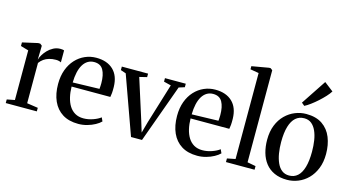

<svg xmlns="http://www.w3.org/2000/svg" viewBox="-88 -1174 2804 1537"><g transform="rotate(15 1314.0 -406.0)"><path d="M19 0V-30L83.5 -42.5V-454L18.5 -472.5V-502.5L145 -531H162.5L179 -518L178.5 -488.5L176.5 -402.5L178.5 -407Q182 -421.5 194.2 -442.2Q206.5 -463 226.2 -483.8Q246 -504.5 272.5 -518.5Q299 -532.5 331 -532.5Q342.5 -532.5 349.5 -531.2Q356.5 -530 361 -528V-428.5Q356 -432 345.2 -435.2Q334.5 -438.5 318 -438.5Q287.5 -438.5 262.5 -431.2Q237.5 -424 218.2 -410.2Q199 -396.5 185 -377V-43L276.5 -29.5V0Z M622 11Q543.5 11 490.8 -22Q438 -55 411 -115.2Q384 -175.5 384 -256.5Q384 -322.5 403.2 -374.5Q422.5 -426.5 456.2 -463Q490 -499.5 534 -518.8Q578 -538 627 -538Q716.5 -538 767.8 -489.2Q819 -440.5 821 -348.5Q821.5 -318 819.8 -298Q818 -278 815 -264H494Q494.5 -217.5 504 -177Q513.5 -136.5 532.2 -106.5Q551 -76.5 580.2 -59.5Q609.5 -42.5 650 -42.5Q689.5 -42.5 729 -56.5Q768.5 -70.5 791 -88.5L805 -58Q788 -40.5 759.2 -24.8Q730.5 -9 694.8 1Q659 11 622 11ZM494 -298 714.5 -304Q716 -315.5 716.2 -327.5Q716.5 -339.5 717 -350.5Q717 -420.5 694.5 -460.5Q672 -500.5 619 -500.5Q590 -500.5 567 -486.8Q544 -473 528 -446.8Q512 -420.5 503.5 -383Q495 -345.5 494 -298Z M1058 3 885 -478.5 841 -493.5V-522.5H1058.5V-493.5L997 -478.5L1102 -148.5L1131 -53.5L1157 -147.5L1258.5 -478.5L1198.5 -493.5V-522.5H1371V-493.5L1323.5 -478.5L1149 3Z M1608 11Q1529.5 11 1476.8 -22Q1424 -55 1397 -115.2Q1370 -175.5 1370 -256.5Q1370 -322.5 1389.2 -374.5Q1408.5 -426.5 1442.2 -463Q1476 -499.5 1520 -518.8Q1564 -538 1613 -538Q1702.5 -538 1753.8 -489.2Q1805 -440.5 1807 -348.5Q1807.5 -318 1805.8 -298Q1804 -278 1801 -264H1480Q1480.5 -217.5 1490 -177Q1499.5 -136.5 1518.2 -106.5Q1537 -76.5 1566.2 -59.5Q1595.5 -42.5 1636 -42.5Q1675.5 -42.5 1715 -56.5Q1754.5 -70.5 1777 -88.5L1791 -58Q1774 -40.5 1745.2 -24.8Q1716.5 -9 1680.8 1Q1645 11 1608 11ZM1480 -298 1700.5 -304Q1702 -315.5 1702.2 -327.5Q1702.5 -339.5 1703 -350.5Q1703 -420.5 1680.5 -460.5Q1658 -500.5 1605 -500.5Q1576 -500.5 1553 -486.8Q1530 -473 1514 -446.8Q1498 -420.5 1489.5 -383Q1481 -345.5 1480 -298Z M1912 -43.5V-756L1841.5 -768V-794L1982 -818.5H1995L2011.5 -806V-43L2081 -30V0H1844V-30Z M2116 -258.5Q2116 -327 2137 -379.2Q2158 -431.5 2194 -467Q2230 -502.5 2274.8 -520.5Q2319.5 -538.5 2366.5 -538.5Q2448.5 -538.5 2500.5 -502.8Q2552.5 -467 2577 -406Q2601.5 -345 2601.5 -269.5Q2601.5 -201 2580.2 -148.5Q2559 -96 2523.5 -60.5Q2488 -25 2443.2 -7Q2398.5 11 2351.5 11Q2290.5 11 2245.8 -9.5Q2201 -30 2172.2 -66.8Q2143.5 -103.5 2129.8 -152.5Q2116 -201.5 2116 -258.5ZM2359 -26.5Q2400.5 -26.5 2429.2 -52.2Q2458 -78 2473 -129.5Q2488 -181 2488 -258.5Q2488 -307 2481.2 -350.8Q2474.5 -394.5 2459.2 -428.2Q2444 -462 2419.8 -481.5Q2395.5 -501 2360 -501Q2318 -501 2289 -475.5Q2260 -450 2244.5 -398.8Q2229 -347.5 2229 -269.5Q2229 -220.5 2236.2 -176.8Q2243.5 -133 2258.8 -99Q2274 -65 2298.8 -45.8Q2323.5 -26.5 2359 -26.5ZM2332.5 -597 2308.5 -617 2446 -824.5 2521 -766.5Q2508.5 -746 2485.8 -721.2Q2463 -696.5 2435.8 -672Q2408.5 -647.5 2381.5 -627.5Q2354.5 -607.5 2333.5 -597Z"/></g></svg>

Font: Merriweather 96pt
Style: Regular
Weight: 400
Version: Version 2.100